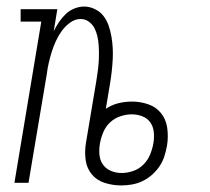

<svg xmlns="http://www.w3.org/2000/svg" viewBox="-20 -558 640 586"><path d="M350 8Q325 8 300.5 0.5Q276 -7 260.5 -25.5Q245 -44 241.5 -69Q238 -94 242 -120L274 -311Q276 -324 278 -338Q280 -352 281 -366Q282 -380 282 -394Q282 -408 281 -421.5Q280 -435 277 -448Q274 -461 268 -472.5Q262 -484 251 -492Q240 -500 226 -500Q209 -500 194 -489Q179 -478 168.5 -463.5Q158 -449 150.5 -432.5Q143 -416 138 -400Q133 -384 129 -367Q125 -350 123 -333L67 0H24L106 -492H43V-530H155L144 -463Q151 -477 160 -490.5Q169 -504 180.5 -515Q192 -526 207 -532Q222 -538 237 -538Q254 -538 270 -530Q286 -522 296 -509Q306 -496 311.5 -480Q317 -464 320 -447Q323 -430 324 -412Q325 -394 324 -376Q323 -358 321 -340Q319 -322 316 -304L303 -226Q321 -238 341.5 -243Q362 -248 383 -248Q409 -248 433 -239.5Q457 -231 472 -212Q487 -193 490.5 -167Q494 -141 490 -115Q487 -98 482 -82Q477 -66 467.5 -51.5Q458 -37 444.5 -25Q431 -13 415.5 -5.5Q400 2 383 5Q366 8 350 8ZM351 -30Q368 -30 386 -36Q404 -42 417.5 -55.5Q431 -69 438 -86Q445 -103 448 -120Q451 -137 449.5 -154Q448 -171 439 -184Q430 -197 414.5 -203Q399 -209 382 -209Q365 -209 347 -203Q329 -197 315.5 -184Q302 -171 295 -154Q288 -137 285 -120Q282 -103 283.5 -86Q285 -69 294 -56Q303 -43 318.5 -36.5Q334 -30 351 -30Z"/></svg>

Font: Iosevka Slab XLtEx
Style: Italic
Weight: 200
Width: 7
Italic angle: -9°
Monospace: yes
Designer: Belleve Invis
Foundry: Belleve Invis
Version: Version 11.1.0; ttfautohint (v1.8.3)